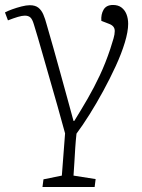

<svg xmlns="http://www.w3.org/2000/svg" viewBox="-38 -537 570 773"><path d="M211 170 224 0Q209 -55 193.5 -110Q178 -165 162 -220Q146 -275 130.5 -330Q115 -385 98 -440Q92 -460 84 -467Q76 -474 62 -474Q51 -474 34 -469Q17 -464 -6 -455L-18 -487Q-7 -493 11 -499.5Q29 -506 48.5 -511Q68 -516 82 -516Q104 -516 116.5 -506Q129 -496 136.5 -478.5Q144 -461 150 -438Q164 -390 177.5 -342Q191 -294 204.5 -245Q218 -196 231.5 -147Q245 -98 258 -50H261Q289 -95 315 -140Q341 -185 364 -234Q387 -283 406 -340Q414 -365 419 -382Q424 -399 424 -412Q424 -423 418 -430Q412 -437 401 -441L370 -453Q368 -479 379 -498Q390 -517 417 -517Q438 -517 451.5 -506.5Q465 -496 471.5 -479Q478 -462 478 -441Q478 -410 464.5 -365.5Q451 -321 428 -271Q405 -221 377.5 -170.5Q350 -120 322 -75.5Q294 -31 270 1Q267 28 265 57.5Q263 87 261.5 116Q260 145 258 170L347 184L343 216H133L137 185Z"/></svg>

Font: Literata ExtraLight
Style: Italic
Weight: 250
Italic angle: -2°
Designer: Latin by Veronika Burian and Jose Scaglione. Greek by Irene Vlachou. Cyrillic by Vera Evstafieva
Foundry: TypeTogether
Version: Version 3.002